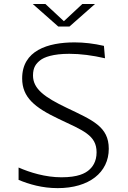

<svg xmlns="http://www.w3.org/2000/svg" viewBox="-20 -962 660 992"><path d="M522.5 -661 517 -725C465 -737 414 -743 365.5 -743C226 -743 94.5 -700.5 94.5 -557C94.5 -459 159 -406.5 283.5 -347.5C410 -287.5 479 -263.5 479 -175C479 -125.5 457 -98 438.5 -82.5C420 -67 384 -46 297.5 -46C214.5 -46 134 -71 76 -96.5V-32.5C131 -10 197.5 10 278 10C440 10 542 -70.5 542 -193.5C542 -308 458 -341 323.5 -405.5C212 -459 150.5 -502 150.5 -572C150.5 -614 166 -633 187 -650C208 -667 254.5 -684 338 -684C396 -684 457 -676 522.5 -661ZM149 -941.5H214.5L310 -852.5L405.5 -941.5H471L339 -825H281Z"/></svg>

Font: Monaspace Argon ExtraLight
Style: Regular
Weight: 200
Designer: Riley Cran & the Lettermatic Team
Foundry: Lettermatic
Version: Version 1.000 (Monaspace Argon)